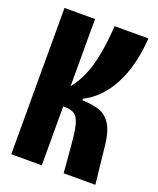

<svg xmlns="http://www.w3.org/2000/svg" viewBox="-126 -737 669 814"><g transform="rotate(20 208.5 -330.0)"><path d="M23.5 -660H161.2V-356.7Q187.3 -388.8 205.2 -430.8Q223 -472.8 233.8 -528.7Q244.5 -584.5 249.7 -660H401.8Q397.2 -581.7 376.5 -516.2Q355.8 -450.7 318.8 -401.3Q281.8 -352 228.5 -325V-318.2Q276.2 -316.5 306.8 -305.8Q337.5 -295.2 357.4 -264.3Q377.3 -233.5 384 -173.8L402.8 0H259.8L249.5 -122.3Q244.8 -181.2 237.2 -211.1Q229.7 -241 214.8 -253.2Q200 -265.5 172.2 -265.5H161.2V0H23.5Z"/></g></svg>

Font: Bricolage Grotesque 96pt Condensed ExBd
Style: Regular
Weight: 800
Width: 3
Designer: Mathieu Triay
Foundry: Atelier Triay
Version: Version 1.001;Glyphs 3.2 (3207)